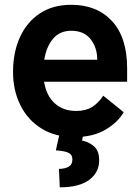

<svg xmlns="http://www.w3.org/2000/svg" viewBox="-20 -573 593 817"><path d="M297.2 10.3Q215.2 10.3 156.6 -26.1Q98 -62.5 66.8 -125.2Q35.5 -187.9 35.5 -267Q35.5 -349.8 64.6 -414.2Q93.8 -478.7 149.1 -515.6Q204.5 -552.6 283.4 -552.6Q392.8 -552.6 456.9 -483Q521 -413.4 521 -282V-225.1H167.6Q177.2 -165.8 213.1 -133.3Q248.9 -100.9 304 -100.9Q344.1 -100.9 371.1 -117.2Q398.1 -133.5 419.4 -165.8L506.4 -95.5Q482.2 -52.9 429 -21.3Q375.7 10.3 297.2 10.3ZM283 -442.1Q234.4 -442.1 205.8 -408.2Q177.2 -374.3 168.3 -318.9H393.8Q393.8 -370 365.8 -406.1Q337.7 -442.1 283 -442.1ZM233.3 -3.6H334.9L329.2 25.6Q356.2 29.8 379.1 48.8Q402 67.8 402 109.4Q402 160.9 359.4 192.5Q316.8 224.1 234.4 224.1L230.8 145.6Q255.7 145.6 271.8 136.5Q288 127.5 288 105.8Q288 84.9 271.3 77.1Q254.6 69.2 217.7 66.8Z"/></svg>

Font: Interface
Style: Bold
Weight: 700
Designer: Rasmus Andersson
Foundry: rsms
Version: Version 1.8